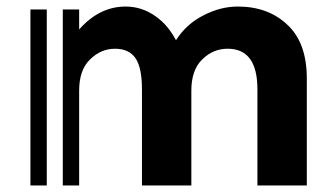

<svg xmlns="http://www.w3.org/2000/svg" viewBox="-20 -567 1023 587"><path d="M860 -490Q918 -435 918 -327V0H767V-294Q767 -418 676 -418Q631 -418 598 -385Q565 -353 565 -290V0H414V-294Q414 -359 395 -388Q375 -418 332 -418Q288 -418 255 -385Q222 -353 222 -290V0H172V-538H222V-477Q284 -547 364 -547Q414 -547 456 -517Q477 -502 492 -483.5Q507 -465 518 -444Q550 -494 602 -520Q654 -547 707 -547Q801 -547 860 -490ZM73 -538H123V0H73Z"/></svg>

Font: Balans
Style: Regular
Weight: 400
Designer: Thomas Breure
Foundry: Thomas Breure
Version: Version 2.001